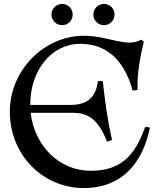

<svg xmlns="http://www.w3.org/2000/svg" viewBox="-20 -942 803 977"><path d="M407 15C595 15 705 -106 743 -293L719 -297C666 -147 593 -73 441 -73C283 -73 155 -199 136 -368H348C427 -368 478 -339 525 -221L550 -230C527 -331 516 -414 503 -529H478C467 -434 410 -408 338 -408H134V-410C134 -587 244 -719 388 -719C514 -719 609 -647 655 -481L680 -484C677 -565 693 -655 712 -730L698 -740C624 -698 530 -760 407 -760C205 -760 30 -586 30 -373C30 -156 196 15 407 15ZM509 -814C539 -814 563 -838 563 -868C563 -898 539 -922 509 -922C479 -922 455 -898 455 -868C455 -838 479 -814 509 -814ZM296 -814C326 -814 350 -838 350 -868C350 -898 326 -922 296 -922C266 -922 242 -898 242 -868C242 -838 266 -814 296 -814Z"/></svg>

Font: Basteleur Moonlight
Style: Regular
Weight: 300
Designer: Keussel
Foundry: Keussel Studio
Version: Version 1.300;Glyphs 3.2 (3192)